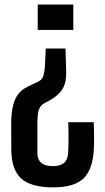

<svg xmlns="http://www.w3.org/2000/svg" viewBox="-20 -620 466 850"><path d="M215.5 209.5Q116.5 209.5 73.2 169.8Q30 130 30 39Q30 9.5 29.8 -10.2Q29.5 -30 29.5 -44.5Q29.5 -59 29.5 -72.5Q30 -122.5 38 -153Q46 -183.5 58.8 -201Q71.5 -218.5 88 -228.2Q104.5 -238 121.5 -245.5L145 -256.5Q167.5 -266.5 172 -284.2Q176.5 -302 178.5 -320L182.5 -405H270L272.5 -320Q274.5 -286.5 270 -261Q265.5 -235.5 248.8 -214.8Q232 -194 198 -174.5L177.5 -163.5Q163 -156 156.2 -143.2Q149.5 -130.5 147.5 -112.5Q145.5 -94.5 145.5 -72V58.5Q145.5 86 162.5 100.8Q179.5 115.5 214.5 115.5Q247 115.5 263.5 101.2Q280 87 281.5 58.5Q283.5 26 283.5 -10Q283.5 -46 282 -79H395Q396 -52 396.2 -33.2Q396.5 -14.5 396.5 2Q396.5 18.5 395.5 39Q391 130 349.8 169.8Q308.5 209.5 215.5 209.5ZM147 -487.5V-600H304.5V-487.5Z"/></svg>

Font: Big Shoulders Medium
Style: Regular
Weight: 500
Designer: Patric King
Foundry: XO Type Co
Version: Version 2.002